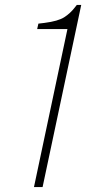

<svg xmlns="http://www.w3.org/2000/svg" viewBox="-20 -760 350 780"><path d="M310 -740 153 0H118L254 -642H131L136 -664L161 -667Q216 -674 241 -690Q266 -706 285 -731L292 -740Z"/></svg>

Font: Be Vietnam Pro Thin
Style: Italic
Weight: 100
Italic angle: -12°
Designer: Lam Bao, Tony Le, Vietanh Nguyen
Foundry: Yellow Type Foundry
Version: Version 1.002; ttfautohint (v1.8.3)